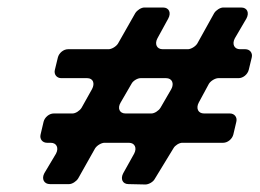

<svg xmlns="http://www.w3.org/2000/svg" viewBox="-20 -579 691 511"><path d="M225 -342 197 -292C192 -284 181 -277 173 -277H123C111 -277 99 -267 96 -255L88 -221C85 -209 93 -199 105 -199H115C131 -199 137 -185 129 -170L98 -118C90 -103 97 -89 113 -89H164C172 -89 183 -96 188 -104L233 -184C238 -192 250 -199 258 -199H323C339 -199 345 -185 337 -170L308 -118C300 -103 306 -89 322 -89L367 -88C376 -88 388 -95 392 -103L442 -185C446 -192 457 -199 465 -199H574C586 -199 598 -209 601 -221L609 -255C612 -267 604 -277 592 -277H523C507 -277 501 -291 509 -306L536 -356C541 -364 553 -371 561 -371H615C627 -371 639 -381 642 -393L650 -426C653 -438 645 -448 633 -448H619C603 -448 597 -462 605 -477L636 -530C644 -545 638 -559 622 -559H574C566 -559 555 -552 550 -544L505 -463C500 -455 488 -448 480 -448H413C397 -448 391 -462 399 -477L428 -530C436 -545 430 -559 414 -559H364C356 -559 345 -552 340 -544L294 -463C289 -455 277 -448 269 -448H161C149 -448 137 -438 134 -426L126 -393C123 -381 131 -371 143 -371H212C228 -371 233 -357 225 -342ZM436 -342 407 -292C402 -284 391 -277 383 -277H314C298 -277 292 -291 301 -306L330 -356C334 -364 346 -371 354 -371H422C438 -371 444 -357 436 -342Z"/></svg>

Font: DIN Rundschrift
Style: MittelKursiv
Weight: 400
Version: Version 1.027